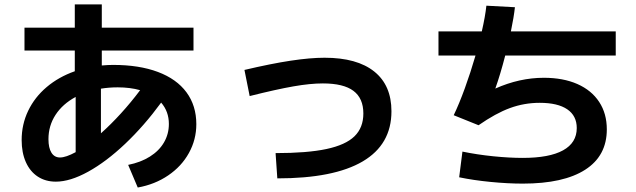

<svg xmlns="http://www.w3.org/2000/svg" viewBox="-20 -797 2852 861"><path d="M89.8 -672.9H315.4V-777.3H436.5V-672.9H847.7V-570.3H436.5V-503.4Q464.4 -505.9 487.3 -505.9Q604 -505.9 688 -474.4Q772 -442.9 816.2 -383.1Q860.4 -323.2 860.4 -240.2Q860.4 -170.9 827.1 -110.8Q793.9 -50.8 734.1 -10.3Q674.3 30.3 597.7 43.9L554.7 -57.6Q610.8 -68.8 652.1 -94.7Q693.4 -120.6 715.3 -158.2Q737.3 -195.8 737.3 -241.2Q737.3 -296.9 702.6 -336.9Q626.5 -232.9 541.5 -152.3Q456.5 -71.8 375.5 -27.1Q294.4 17.6 230.5 17.6Q184.1 17.6 149.4 -5.1Q114.7 -27.8 95.9 -70.1Q77.1 -112.3 77.1 -168.9Q77.1 -239.3 106.4 -300.3Q135.7 -361.3 189.5 -406.7Q243.2 -452.1 315.4 -477.5V-570.3H89.8ZM249 -90.8Q275.4 -90.8 319.3 -114.7V-362.3Q261.2 -331.1 229.2 -282.2Q197.3 -233.4 197.3 -172.9Q197.3 -133.8 210.7 -112.3Q224.1 -90.8 249 -90.8ZM608.4 -392.6Q563.5 -405.3 507.8 -405.3Q468.8 -405.3 432.6 -399.4V-199.2Q477.1 -238.8 522.2 -288.3Q567.4 -337.9 608.4 -392.6Z M1609.4 -288.1Q1609.4 -356.4 1564.9 -389.6Q1520.5 -422.9 1427.7 -422.9Q1371.6 -422.9 1295.9 -409.7Q1220.2 -396.5 1099.6 -366.2L1076.2 -483.4Q1196.3 -511.7 1283.9 -524.9Q1371.6 -538.1 1435.5 -538.1Q1581.1 -538.1 1658.2 -476.3Q1735.4 -414.6 1735.4 -297.9Q1735.4 -148.9 1606.2 -73Q1477.1 2.9 1223.6 2.9L1215.8 -110.4Q1357.9 -110.4 1443.8 -128.7Q1529.8 -147 1569.6 -185.8Q1609.4 -224.6 1609.4 -288.1Z M2039.1 -2 2053.7 -117.2Q2120.1 -103.5 2192.1 -96.2Q2264.2 -88.9 2324.2 -88.9Q2443.4 -88.9 2504.9 -122.8Q2566.4 -156.7 2566.4 -222.7Q2566.4 -277.8 2523.7 -306.9Q2481 -335.9 2400.4 -335.9Q2331.1 -335.9 2267.1 -312.5Q2203.1 -289.1 2126 -235.4L2014.6 -280.3Q2038.6 -330.1 2064.5 -401.1Q2090.3 -472.2 2112.3 -547.9H1946.3V-656.2H2140.6Q2156.2 -724.6 2161.1 -771.5L2289.1 -764.6Q2284.2 -719.7 2271 -656.2H2741.2V-547.9H2245.6Q2224.1 -464.4 2201.2 -399.9Q2309.6 -448.2 2418.9 -448.2Q2505.4 -448.2 2569.1 -420.2Q2632.8 -392.1 2667 -339.8Q2701.2 -287.6 2701.2 -216.8Q2701.2 -98.1 2604.2 -35.9Q2507.3 26.4 2324.2 26.4Q2257.3 26.4 2179.7 18.8Q2102.1 11.2 2039.1 -2Z"/></svg>

Font: Pretendard
Style: Bold
Weight: 700
Designer: Base glyphs from Inter by Rasmus Andersson; Hangeul glyphs from Noto Sans CJK(Source Han Sans) by Jang Soo-young and Kan
Foundry: Kil Hyung-jin
Version: Version 1.309